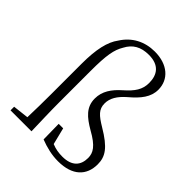

<svg xmlns="http://www.w3.org/2000/svg" viewBox="-229 -944 1088 1088"><g transform="rotate(45 315.0 -400.0)"><path d="M128 -227C128 -164 127 -102 125 -40L30 -29V0H198C196 -76 193 -151 193 -227V-478C193 -606 203 -657 230 -702C256 -752 298 -777 362 -777C444 -777 476 -731 476 -665C476 -612 451 -576 400 -531C351 -488 320 -443 320 -385C320 -316 365 -279 430 -241C513 -195 532 -161 532 -120C532 -61 499 -22 423 -22C394 -22 367 -26 338 -38L313 -139H277L279 -16C326 2 373 14 424 14C539 14 596 -44 596 -133C596 -195 568 -238 465 -299C405 -335 379 -358 379 -405C379 -446 401 -483 446 -522C504 -571 540 -616 540 -675C540 -757 476 -814 373 -814C293 -814 225 -779 182 -711C145 -662 128 -586 128 -471Z"/></g></svg>

Font: Noto Serif CJK JP Light
Style: Regular
Weight: 300
Designer: Ryoko NISHIZUKA 西塚涼子 (kana & ideographs); Frank Grießhammer (Latin, Greek & Cyrillic); Wenlong ZHANG 张文龙 (bopomofo); San
Foundry: Adobe Systems Incorporated
Version: Version 1.001;PS 1.001;hotconv 16.6.54;makeotf.lib2.5.65590